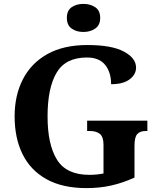

<svg xmlns="http://www.w3.org/2000/svg" viewBox="-20 -955 810 985"><path d="M424 10Q300 10 218 -36Q136 -82 95.5 -164.5Q55 -247 55 -358Q55 -466 97.5 -548.5Q140 -631 223 -677.5Q306 -724 428 -724Q553 -724 615.5 -690.5Q678 -657 678 -608Q678 -573 645 -548Q612 -523 550 -523Q550 -584 519.5 -622Q489 -660 426 -660Q316 -660 270 -581.5Q224 -503 224 -358Q224 -213 272.5 -135.5Q321 -58 438 -58Q477 -58 511 -65V-212Q511 -252 493 -267.5Q475 -283 440 -283H427V-336H736V-283H729Q698 -283 684 -267Q670 -251 670 -208V-44Q611 -17 551.5 -3.5Q492 10 424 10ZM408 -791Q372 -791 347.5 -808.5Q323 -826 323 -863Q323 -901 347.5 -918Q372 -935 408 -935Q443 -935 468.5 -918Q494 -901 494 -863Q494 -826 468.5 -808.5Q443 -791 408 -791Z"/></svg>

Font: Noto Serif Gurmukhi
Style: Bold
Weight: 700
Designer: Vaibhav Singh and the Monotype Design Team
Foundry: Monotype Imaging Inc.
Version: Version 2.004; ttfautohint (v1.8.4.7-5d5b)